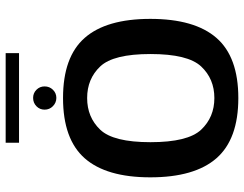

<svg xmlns="http://www.w3.org/2000/svg" viewBox="-110 -726 841 661"><g transform="rotate(-90 310.5 -395.5)"><path d="M303.5 4.5Q445 4.5 510.5 -70.8Q576 -146 576 -298.5Q576 -450 510.5 -524.5Q445 -599 303.5 -599Q162 -599 96.2 -524.5Q30.5 -450 30.5 -298.5Q30.5 -146 96.2 -70.8Q162 4.5 303.5 4.5ZM303.5 -78Q237.5 -78 194.5 -123.5Q151.5 -169 151.5 -298Q151.5 -426 194.5 -471Q237.5 -516 303.5 -516Q369.5 -516 412.2 -471Q455 -426 455 -298Q455 -169 412.2 -123.5Q369.5 -78 303.5 -78ZM304 -622Q320.5 -622 332 -633.8Q343.5 -645.5 343.5 -662.5Q343.5 -679 332 -690.5Q320.5 -702 304 -702Q287 -702 275.2 -690.5Q263.5 -679 263.5 -662.5Q263.5 -645.5 275.5 -633.8Q287.5 -622 304 -622ZM149.5 -750.5H458V-796.5H149.5Z"/></g></svg>

Font: Anybody UltraCondensed Thin Medium
Style: Regular
Weight: 500
Version: Version 1.111